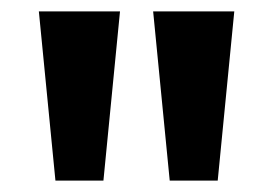

<svg xmlns="http://www.w3.org/2000/svg" viewBox="-20 -739 476 336"><path d="M77 -423 48 -719H190L161 -423ZM277 -423 248 -719H390L361 -423Z"/></svg>

Font: Nunitoga
Style: Bold
Weight: 700
Designer: Vernon Adams
Foundry: Vernon Adams
Version: Version 1.0